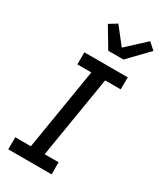

<svg xmlns="http://www.w3.org/2000/svg" viewBox="-242 -1074 972 1156"><g transform="rotate(30 243.5 -495.5)"><path d="M26 0 27 -84H135L228 -651H131V-735H433L432 -651H324L231 -84H328V0ZM251 -815 168 -954 222 -987 312 -872 441 -991 487 -950 357 -815Z"/></g></svg>

Font: Iosevka Custom Medium Oblique
Style: Regular
Weight: 500
Italic angle: -9°
Designer: Belleve Invis
Foundry: Belleve Invis
Version: Version 27.0.1